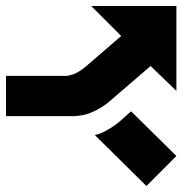

<svg xmlns="http://www.w3.org/2000/svg" viewBox="-4 -688 608 640"><g transform="rotate(90 300.0 -368.0)"><path d="M0 -652V-368L100 -468L200 -352Q223 -325 228.5 -305.5Q234 -286 233 -284V-84H367V-317Q367 -319 364 -338.5Q361 -358 347.5 -384.5Q334 -411 317 -430L200 -566L283 -652ZM500 -652 351 -501 384 -464Q401 -444 416 -417Q427 -397 430 -380L600 -552Z"/></g></svg>

Font: JetBrainsMono NF
Style: Regular
Weight: 400
Monospace: yes
Designer: Philipp Nurullin, Konstantin Bulenkov
Foundry: JetBrains
Version: Version 1.0.2; ttfautohint (v1.8.3)